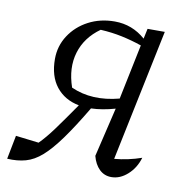

<svg xmlns="http://www.w3.org/2000/svg" viewBox="-78 -547 604 614"><g transform="rotate(10 224.0 -240.0)"><path d="M-16 6 -1 -71 74 -62Q95 -83 118.5 -115Q142 -147 180 -202Q133 -211 106 -245Q79 -279 79 -335Q79 -377 101.5 -411.5Q124 -446 162 -466Q200 -486 247 -486Q304 -486 347 -448L354 -481H410L321 -53Q366 -57 409 -72Q399 -38 374.5 -16Q350 6 322 6Q299 6 283 -9.5Q267 -25 260 -52L298 -212Q256 -200 220 -199Q182 -135 152 -93.5Q122 -52 96.5 -29.5Q71 -7 44 0.5Q17 8 -16 6ZM149 -254Q218 -223 305 -246L342 -425Q310 -436 277 -443Q244 -450 207 -452Q159 -418 143.5 -366.5Q128 -315 149 -254Z"/></g></svg>

Font: Piazzolla Light
Style: Italic
Weight: 300
Italic angle: -11.3°
Designer: Juan Pablo del Peral
Foundry: Huerta Tipografica
Version: Version 1.330